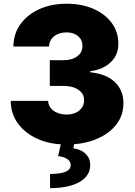

<svg xmlns="http://www.w3.org/2000/svg" viewBox="-20 -757 715 1019"><path d="M332.4 9.9Q246.4 9.9 179.9 -19.7Q113.3 -49.4 75.3 -101.6Q37.3 -153.8 36.9 -221.6H235.8Q236.5 -190 263.8 -169.6Q291.2 -149.1 333.8 -149.1Q375 -149.1 400.9 -170.6Q426.8 -192.1 426.1 -225.9Q426.8 -258.9 396.5 -280Q366.1 -301.1 318.2 -301.1H244.3V-437.5H318.2Q362.6 -437.5 390.4 -458.6Q418.3 -479.8 417.6 -512.8Q418.3 -544.4 394.7 -564.8Q371.1 -585.2 333.8 -585.2Q293 -585.2 266.9 -564.1Q240.8 -543 240.1 -509.9H51.1Q51.5 -576.7 87.9 -627.8Q124.3 -679 187.9 -708.1Q251.4 -737.2 333.8 -737.2Q414.4 -737.2 476.4 -709.9Q538.4 -682.5 573.3 -634.8Q608.3 -587 608 -525.6Q608.7 -464.5 566.2 -425.4Q523.8 -386.4 458.8 -379.3V-373.6Q546.9 -364 591.3 -319.8Q635.7 -275.6 634.9 -208.8Q635.3 -144.9 596.8 -95.5Q558.2 -46.2 489.9 -18.1Q421.5 9.9 332.4 9.9ZM305.4 -2.8H375L369.3 29.8Q411.6 36.2 435 59.7Q458.5 83.1 458.8 117.9Q459.5 175.4 402.5 208.5Q345.5 241.5 245.7 241.5V166.2Q352.3 166.2 355.1 122.2Q358 81.7 288.4 71Z"/></svg>

Font: Inter UI Black
Style: Regular
Weight: 900
Designer: Rasmus Andersson
Foundry: rsms
Version: 3.2;8d6f07862